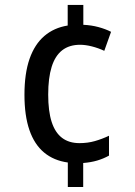

<svg xmlns="http://www.w3.org/2000/svg" viewBox="-20 -744 545 774"><path d="M315.9 -724.1V-644Q348.1 -642.6 377 -634.8Q405.8 -627 427.7 -615.7L400.4 -539.1Q376.5 -550.3 350.6 -556.9Q324.7 -563.5 302.7 -563.5Q259.3 -563.5 230.7 -541.3Q202.1 -519 188.2 -474.4Q174.3 -429.7 174.3 -362.8Q174.3 -295.9 188.2 -252.7Q202.1 -209.5 230.2 -188.2Q258.3 -167 300.3 -167Q333.5 -167 362.5 -175.3Q391.6 -183.6 419.4 -196.8V-116.7Q397.5 -104.5 372.1 -96.9Q346.7 -89.4 315.4 -86.9V9.8H253.4V-88.9Q196.8 -96.7 157.7 -129.2Q118.7 -161.6 98.6 -219.7Q78.6 -277.8 78.6 -361.8Q78.6 -447.8 99.1 -506.6Q119.6 -565.4 158.7 -598.9Q197.8 -632.3 252.9 -641.1V-724.1Z"/></svg>

Font: Open Sans SemiCondensed Medium
Style: Regular
Weight: 500
Width: 4
Designer: Monotype Design Team
Foundry: Monotype Imaging Inc.
Version: Version 3.000